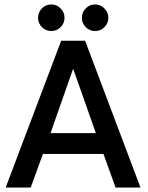

<svg xmlns="http://www.w3.org/2000/svg" viewBox="-20 -843 666 863"><path d="M255 -660H362.5L611.5 0H499.5L445 -151H173L118 0H5.5ZM207 -244.5H411L309.5 -532H308ZM407.5 -703.5Q382.5 -703.5 365.2 -721.2Q348 -739 348 -763Q348 -787.5 365.2 -805.2Q382.5 -823 407.5 -823Q431.5 -823 449.2 -805.2Q467 -787.5 467 -763Q467 -738.5 449.2 -721Q431.5 -703.5 407.5 -703.5ZM210.5 -703.5Q185.5 -703.5 168.2 -721.2Q151 -739 151 -763Q151 -787.5 168.2 -805.2Q185.5 -823 210.5 -823Q235 -823 252.5 -805.2Q270 -787.5 270 -763Q270 -738.5 252.5 -721Q235 -703.5 210.5 -703.5Z"/></svg>

Font: League Spartan Medium
Style: Regular
Weight: 500
Foundry: The League of Moveable Type
Version: Version 2.002